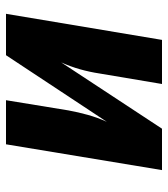

<svg xmlns="http://www.w3.org/2000/svg" viewBox="20 -580 560 640"><g transform="rotate(90 300.0 -260.0)"><path d="M26 0 113 -520H260L225 -312Q220 -279 211 -247Q202 -215 188 -184L409 -520H547L461 0H314L348 -208Q354 -241 363 -273Q372 -305 386 -336L164 0Z"/></g></svg>

Font: Iosevka Etoile Heavy Oblique
Style: Regular
Weight: 900
Italic angle: -9°
Designer: Belleve Invis
Foundry: Belleve Invis
Version: Version 15.5.2; ttfautohint (v1.8.4)